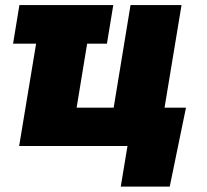

<svg xmlns="http://www.w3.org/2000/svg" viewBox="-20 -562 795 739"><path d="M416 -542.5 391.6 -394H30.3L54.7 -542.5ZM53.7 0 143.6 -542.5H339.8L274.9 -147.5H417.5L482.4 -542.5H678.7L588.9 0ZM444.8 156.2 470.7 0H423.8L448.7 -147.5H695.8L633.3 156.2Z"/></svg>

Font: Inter 16pt Black
Style: Italic
Weight: 900
Italic angle: -9.3988°
Version: Version 4.001;git-66647c0bb